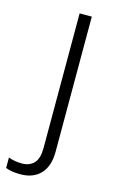

<svg xmlns="http://www.w3.org/2000/svg" viewBox="-172 -580 524 868"><g transform="rotate(15 90.5 -146.0)"><path d="M17 240Q-6 240 -23 237Q-40 234 -52 229V180Q-24 191 11 191Q47 191 67.5 169Q88 147 88 99V-532H145V100Q145 168 111 204Q77 240 17 240Z"/></g></svg>

Font: Noto Sans Tamil Light
Style: Regular
Weight: 300
Designer: Jelle Bosma - Monotype Design Team
Foundry: Monotype Imaging Inc.
Version: Version 2.004; ttfautohint (v1.8.4.7-5d5b)